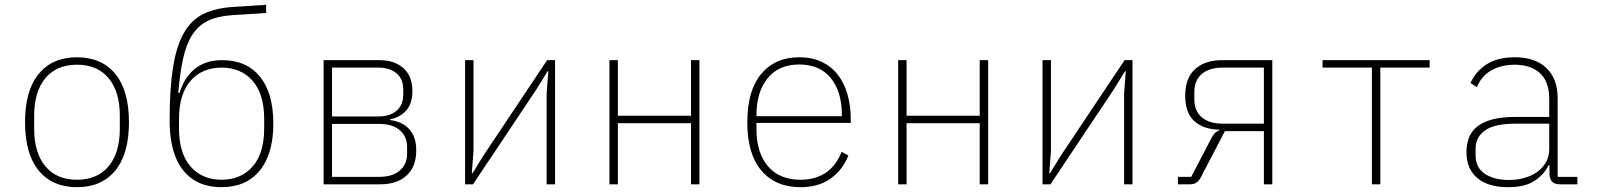

<svg xmlns="http://www.w3.org/2000/svg" viewBox="-20 -766 6640 798"><path d="M300 12Q198 12 141 -57Q84 -126 84 -258Q84 -390 141 -459Q198 -528 300 -528Q402 -528 459 -459Q516 -390 516 -258Q516 -126 459 -57Q402 12 300 12ZM300 -19Q385 -19 431.5 -75Q478 -131 478 -231V-285Q478 -385 431.5 -441Q385 -497 300 -497Q215 -497 168.5 -441Q122 -385 122 -285V-231Q122 -131 168.5 -75Q215 -19 300 -19Z M900 12Q798 12 741.5 -58Q685 -128 685 -265Q685 -397 699 -485.5Q713 -574 744 -628.5Q775 -683 824.5 -707.5Q874 -732 946 -737L1086 -746V-712L945 -703Q884 -699 844 -679.5Q804 -660 779 -621Q754 -582 741 -522.5Q728 -463 721 -380L726 -379Q738 -418 756.5 -444Q775 -470 798 -486Q821 -502 847.5 -509Q874 -516 903 -516Q1004 -516 1060 -448Q1116 -380 1116 -252Q1116 -126 1059.5 -57Q1003 12 900 12ZM901 -19Q982 -19 1030 -74Q1078 -129 1078 -232V-272Q1078 -375 1030 -430Q982 -485 901 -485Q820 -485 772 -430Q724 -375 724 -272V-232Q724 -129 772 -74Q820 -19 901 -19Z M1325 -516H1557Q1619 -516 1656.5 -483Q1694 -450 1694 -387Q1694 -336 1668.5 -307Q1643 -278 1601 -270V-267Q1652 -261 1681 -229Q1710 -197 1710 -141Q1710 -73 1670 -36.5Q1630 0 1561 0H1325ZM1556 -31Q1611 -31 1641.5 -57Q1672 -83 1672 -128V-154Q1672 -199 1641.5 -225Q1611 -251 1556 -251H1360V-31ZM1552 -282Q1601 -282 1628.5 -306Q1656 -330 1656 -372V-395Q1656 -437 1628.5 -461Q1601 -485 1552 -485H1360V-282Z M1913 -516H1948V-139L1941 -46H1944L1991 -122L2254 -516H2287V0H2252V-377L2259 -470H2256L2209 -394L1946 0H1913Z M2513 -516H2548V-285H2852V-516H2887V0H2852V-254H2548V0H2513Z M3307 12Q3203 12 3144.5 -57Q3086 -126 3086 -258Q3086 -390 3144 -459Q3202 -528 3302 -528Q3354 -528 3394 -509.5Q3434 -491 3461 -457Q3488 -423 3502 -375Q3516 -327 3516 -269V-255H3124V-229Q3124 -132 3171.5 -75.5Q3219 -19 3307 -19Q3369 -19 3412 -48Q3455 -77 3478 -135L3506 -120Q3483 -60 3432.5 -24Q3382 12 3307 12ZM3302 -498Q3217 -498 3170.5 -441Q3124 -384 3124 -287V-283H3479V-288Q3479 -385 3433 -441.5Q3387 -498 3302 -498Z M3713 -516H3748V-285H4052V-516H4087V0H4052V-254H3748V0H3713Z M4313 -516H4348V-139L4341 -46H4344L4391 -122L4654 -516H4687V0H4652V-377L4659 -470H4656L4609 -394L4346 0H4313Z M4876 -31H4931L5015 -192Q5023 -207 5030.5 -214Q5038 -221 5048 -224V-227Q4983 -228 4944.5 -262Q4906 -296 4906 -368Q4906 -442 4947.5 -479Q4989 -516 5059 -516H5268V0H5233V-221H5071L4971 -29Q4956 0 4927 0H4876ZM5233 -485H5062Q5006 -485 4975 -458.5Q4944 -432 4944 -384V-353Q4944 -305 4975 -278.5Q5006 -252 5062 -252H5233Z M5682 -485H5477V-516H5922V-485H5717V0H5682Z M6464 0Q6441 0 6431 -11Q6421 -22 6420 -42V-79H6416Q6398 -41 6358 -14.5Q6318 12 6248 12Q6165 12 6120 -26Q6075 -64 6075 -134Q6075 -166 6085 -193Q6095 -220 6119 -239.5Q6143 -259 6182 -269.5Q6221 -280 6278 -280H6419V-354Q6419 -427 6380.5 -462Q6342 -497 6275 -497Q6221 -497 6180 -474.5Q6139 -452 6118 -404L6092 -421Q6113 -469 6158.5 -498.5Q6204 -528 6276 -528Q6360 -528 6407 -483.5Q6454 -439 6454 -358V-31H6536V0ZM6251 -18Q6285 -18 6315.5 -26.5Q6346 -35 6369 -51.5Q6392 -68 6405.5 -92Q6419 -116 6419 -148V-252H6279Q6190 -252 6151.5 -223.5Q6113 -195 6113 -149V-119Q6113 -70 6151 -44Q6189 -18 6251 -18Z"/></svg>

Font: IBM Plex Mono ExtraLight
Style: Regular
Weight: 200
Monospace: yes
Designer: Mike Abbink, Paul van der Laan, Pieter van Rosmalen
Foundry: Bold Monday
Version: Version 2.3